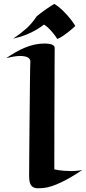

<svg xmlns="http://www.w3.org/2000/svg" viewBox="-20 -950 449 1001"><path d="M409.2 -64Q380.4 -44.4 352.5 -28.1Q324.7 -11.7 299.1 0.5Q273.4 12.7 250.7 20.3Q228 27.8 209 29.8Q189.9 31.7 175.5 31.5Q161.1 31.2 151.4 24.9Q141.6 18.6 136.7 4.9Q131.8 -8.8 131.8 -33.2Q131.8 -45.4 132.1 -75.4Q132.3 -105.5 132.6 -147.2Q132.8 -189 133.3 -238.5Q133.8 -288.1 134.3 -338.9Q134.8 -389.6 135.3 -438Q135.7 -486.3 136.2 -525.9Q136.7 -565.4 137.2 -592.3Q137.7 -619.1 138.2 -627Q138.7 -644 123.8 -651.1Q108.9 -658.2 86.9 -658.2Q68.8 -658.2 49.6 -654.8Q30.3 -651.4 12.2 -647Q37.1 -663.6 61.3 -677.5Q85.4 -691.4 110.1 -701.7Q134.8 -711.9 160.2 -717.5Q185.5 -723.1 212.9 -723.1Q223.6 -723.1 233.2 -721.9Q242.7 -720.7 249.8 -718Q256.8 -715.3 261 -710.9Q265.1 -706.5 265.1 -700.2Q265.1 -681.2 264.6 -607.9Q264.6 -576.7 264.4 -530.3Q264.2 -483.9 263.9 -418.2Q263.7 -352.5 263.4 -265.6Q263.2 -178.7 263.2 -66.9Q289.6 -61.5 311.3 -59.8Q333 -58.1 350.1 -58.1Q364.3 -58.1 375.2 -59.1Q386.2 -60.1 394 -61Q402.8 -62.5 409.2 -64ZM372.1 -814Q367.2 -809.6 358.2 -801.5Q349.1 -793.5 336.9 -783.7Q324.7 -773.9 310.1 -763.9Q295.4 -753.9 278.8 -746.6Q274.9 -753.9 266.4 -765.4Q257.8 -776.9 247.6 -788.3Q237.3 -799.8 226.8 -809.1Q216.3 -818.4 209 -821.8Q194.8 -810.5 179 -800.8Q163.1 -791 147.5 -783.2Q131.8 -775.4 117.2 -769.3Q102.5 -763.2 90.8 -759.8L48.8 -748.5Q85.4 -772.9 116.7 -800.8Q147.9 -828.6 170.9 -864.7Q192.9 -882.8 214.4 -897.9Q235.8 -913.1 262.7 -929.7Q273.4 -923.8 285.6 -914.1Q297.9 -904.3 309.6 -892.8Q321.3 -881.3 332.3 -868.9Q343.3 -856.4 351.6 -845.5Q359.9 -834.5 365.5 -825.9Q371.1 -817.4 372.1 -814Z"/></svg>

Font: Eagle Lake
Style: Regular
Weight: 400
Designer: Astigmatic (AOETI)
Foundry: Astigmatic (AOETI)
Version: Version 1.000